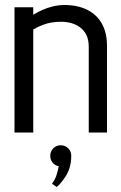

<svg xmlns="http://www.w3.org/2000/svg" viewBox="-20 -530 483 768"><path d="M188 205 207 218Q212 214 221 204Q230 194 240.5 178.5Q251 163 258 142Q265 121 265 93Q265 75 252.5 63Q240 51 223 51Q205 51 193 63.5Q181 76 181 93Q181 109 190.5 120.5Q200 132 215 135Q212 151 206.5 169Q201 187 188 205ZM335 -342V0H408V-345Q408 -380 400 -406Q392 -432 377 -451.5Q362 -471 341 -484Q320 -497 294 -503.5Q268 -510 238 -510Q215 -510 192 -504.5Q169 -499 149 -490Q129 -481 113 -471V-501H38V0H113V-412Q132 -423 150 -430Q168 -437 186.5 -440Q205 -443 224 -443Q246 -443 265.5 -437.5Q285 -432 301 -420Q317 -408 326 -389Q335 -370 335 -342Z"/></svg>

Font: Advent Pro Medium
Style: Regular
Weight: 500
Designer: VivaRado, Andreas Kalpakidis
Foundry: VivaRado, Andreas Kalpakidis
Version: Version 3.000